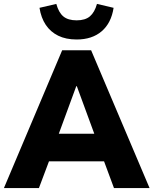

<svg xmlns="http://www.w3.org/2000/svg" viewBox="-33 -962 785 982"><path d="M-13 0 285 -705H433L732 0H550L478 -194L544 -137H172L239 -194L166 0ZM357 -521 252 -235 230 -278H486L465 -235L360 -521ZM359 -760Q304 -760 264.5 -779.5Q225 -799 201 -835Q177 -871 169 -922L255 -942Q267 -898 291 -878Q315 -858 359 -858Q403 -858 427 -878.5Q451 -899 463 -942L548 -922Q536 -844 487 -802Q438 -760 359 -760Z"/></svg>

Font: Nunito Sans 10pt SemiCondensed Black
Style: Regular
Weight: 900
Width: 4
Designer: Vernon Adams
Foundry: Vernon Adams
Version: Version 3.101;gftools[0.9.27]